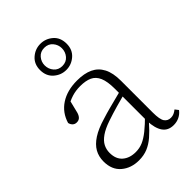

<svg xmlns="http://www.w3.org/2000/svg" viewBox="-222 -849 962 962"><g transform="rotate(-45 258.5 -368.5)"><path d="M183 13Q128 13 90.5 -18.5Q53 -50 53 -109Q53 -144 68.5 -171.5Q84 -199 118 -221Q152 -243 207 -259Q235 -268 263.5 -275.5Q292 -283 319.5 -290Q347 -297 374 -304V-278Q336 -268 295.5 -256.5Q255 -245 217 -232Q176 -218 151 -200.5Q126 -183 115.5 -162.5Q105 -142 105 -118Q105 -74 131.5 -51Q158 -28 201 -28Q228 -28 251.5 -38Q275 -48 302.5 -70Q330 -92 366 -128L371 -86H352Q324 -54 298.5 -32Q273 -10 245.5 1.5Q218 13 183 13ZM431 11Q392 11 372.5 -17Q353 -45 351 -98V-101V-326Q351 -378 338.5 -407Q326 -436 301 -447.5Q276 -459 237 -459Q206 -459 178.5 -450.5Q151 -442 122 -424L152 -451L133 -374Q128 -358 119.5 -350Q111 -342 97 -342Q84 -342 75.5 -350Q67 -358 64 -371Q81 -428 128.5 -459Q176 -490 246 -490Q297 -490 331 -474Q365 -458 383 -423.5Q401 -389 401 -333V-108Q401 -59 413 -42Q425 -25 447 -25Q459 -25 469 -29.5Q479 -34 489 -42L503 -24Q490 -7 471.5 2Q453 11 431 11ZM246 -593Q274 -593 290.5 -612.5Q307 -632 307 -658Q307 -683 290.5 -702.5Q274 -722 246 -722Q218 -722 201.5 -702.5Q185 -683 185 -658Q185 -632 201.5 -612.5Q218 -593 246 -593ZM246 -565Q209 -565 180.5 -590Q152 -615 152 -658Q152 -700 180.5 -725Q209 -750 246 -750Q283 -750 311.5 -725.5Q340 -701 340 -657Q340 -615 311.5 -590Q283 -565 246 -565Z"/></g></svg>

Font: Source Serif 4 18pt Light
Style: Regular
Weight: 300
Designer: Frank Grießhammer
Foundry: Adobe Systems Incorporated
Version: Version 4.004;hotconv 1.0.116;makeotfexe 2.5.65601